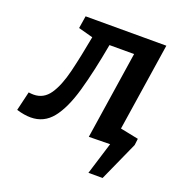

<svg xmlns="http://www.w3.org/2000/svg" viewBox="-168 -641 866 916"><g transform="rotate(20 264.5 -183.5)"><path d="M-42 -1 -19 -98Q-5 -96 6 -96Q57 -96 87.5 -140.5Q118 -185 137.5 -265Q157 -345 176 -449L102 -469L112 -532H522L453 -82L521 -63L512 0L323 3L391 -442H266Q240 -298 211 -196.5Q182 -95 139.5 -42Q97 11 30 11Q-3 11 -42 -1ZM398 -98 546 -68 542 -35 452 165H380L431 0H364Z"/></g></svg>

Font: Bitter SemiBold
Style: Italic
Weight: 600
Italic angle: -9°
Designer: Sol Matas, and Bitter project Authors
Foundry: Sol Matas
Version: Version 2.001